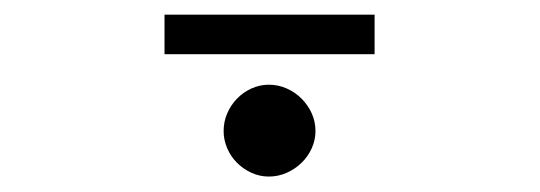

<svg xmlns="http://www.w3.org/2000/svg" viewBox="-20 -1018 717 255"><path d="M198.5 -998.5H477.5V-946H198.5ZM399 -844Q399 -832 394 -821Q389 -810 380.5 -801.8Q372 -793.5 360.8 -788.5Q349.5 -783.5 337 -783.5Q325 -783.5 314 -788.5Q303 -793.5 294.8 -801.8Q286.5 -810 281.8 -821Q277 -832 277 -844Q277 -856.5 281.8 -867.5Q286.5 -878.5 294.8 -887Q303 -895.5 314 -900.5Q325 -905.5 337 -905.5Q349.5 -905.5 360.8 -900.5Q372 -895.5 380.5 -887Q389 -878.5 394 -867.5Q399 -856.5 399 -844Z"/></svg>

Font: Lato
Style: Regular
Weight: 400
Designer: Lukasz Dziedzic with Adam Twardoch and Botio Nikoltchev
Foundry: tyPoland Lukasz Dziedzic
Version: Version 2.015; 2015-08-06; http://www.latofonts.com/